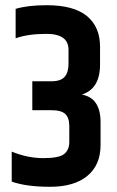

<svg xmlns="http://www.w3.org/2000/svg" viewBox="-20 -711 450 737"><path d="M159 -691Q263 -691 313.5 -649.5Q364 -608 364 -532V-463Q364 -370 294 -348Q366 -335 366 -242V-154Q366 -78 315.5 -36Q265 6 172.5 6Q80 6 25 -14V-129Q86 -104 146.5 -104Q207 -104 226.5 -120Q246 -136 246 -166V-227Q246 -259 230.5 -273.5Q215 -288 178 -288H104V-399H177Q213 -399 228 -416Q243 -433 243 -466V-520Q243 -581 158 -581Q87 -581 40 -564V-677Q87 -691 159 -691Z"/></svg>

Font: Khand SemiBold
Style: Regular
Weight: 600
Designer: Devanagari: Sanchit Sawaria, Jyotish Sonowal; Latin: Satya Rajpurohit
Foundry: Indian Type Foundry
Version: Version 1.101;PS 1.0;hotconv 1.0.78;makeotf.lib2.5.61930; tt